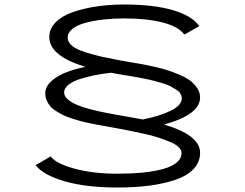

<svg xmlns="http://www.w3.org/2000/svg" viewBox="-20 -726 1090 855"><path d="M871 -45.5Q871 -4 841.8 26.8Q812.5 57.5 760.2 75Q708 92.5 644 100.8Q580 109 502.5 109Q364 109 268.5 81.5Q173 54 138.5 9.5L206 -29.5Q227.5 1.5 310 24.5Q392.5 47.5 502.5 47.5Q564.5 47.5 615 42.5Q665.5 37.5 705.2 26.8Q745 16 766.8 -2.2Q788.5 -20.5 788.5 -45Q788.5 -58.5 775.2 -71.2Q762 -84 735 -95Q708 -106 682.8 -114.2Q657.5 -122.5 617.5 -131.2Q577.5 -140 555.8 -144.2Q534 -148.5 497 -155.5Q487 -157.5 466.5 -161Q439 -166 424.2 -168.5Q409.5 -171 381.8 -176.8Q354 -182.5 337.8 -187Q321.5 -191.5 297.8 -199.2Q274 -207 259.8 -214.2Q245.5 -221.5 228.8 -232Q212 -242.5 203 -253.8Q194 -265 187.8 -279.5Q181.5 -294 181.5 -310Q181.5 -339 206.8 -362.8Q232 -386.5 270 -402Q308 -417.5 360 -428.5Q199.5 -477 199.5 -561Q199.5 -598 228 -626.8Q256.5 -655.5 304.8 -672.2Q353 -689 410.8 -697.5Q468.5 -706 533 -706Q663.5 -706 749.8 -680.8Q836 -655.5 867.5 -609.5L801 -572Q774.5 -608 704 -626Q633.5 -644 533 -644Q485 -644 441.8 -639.2Q398.5 -634.5 361.8 -624.8Q325 -615 303.2 -598Q281.5 -581 281.5 -558.5Q281.5 -538 301 -521.8Q320.5 -505.5 363.5 -492.5Q406.5 -479.5 429.8 -474.2Q453 -469 505 -459Q509.5 -458 512 -457.5Q521 -456 554.2 -450.2Q587.5 -444.5 609.2 -440.8Q631 -437 667.2 -428.8Q703.5 -420.5 728.2 -412.5Q753 -404.5 782.2 -391.8Q811.5 -379 829 -365.2Q846.5 -351.5 858.8 -332.5Q871 -313.5 871 -292Q871 -215.5 710.5 -171.5Q871 -124.5 871 -45.5ZM515.5 -212Q609.5 -195.5 616.5 -194Q691 -209 740.2 -233Q789.5 -257 789.5 -288Q789.5 -299 783.5 -309Q777.5 -319 764.2 -327.2Q751 -335.5 738 -342.5Q725 -349.5 702.5 -355.8Q680 -362 664 -366.5Q648 -371 620.8 -376.2Q593.5 -381.5 579.2 -384Q565 -386.5 537.2 -391Q509.5 -395.5 501 -397Q480.5 -401 475 -402Q436.5 -398 401.8 -391Q367 -384 335.2 -373.8Q303.5 -363.5 284.5 -348Q265.5 -332.5 265.5 -314.5Q265.5 -298 282 -283.5Q298.5 -269 323.2 -258.8Q348 -248.5 382.2 -239.5Q416.5 -230.5 446.5 -224.8Q476.5 -219 509 -213Q513.5 -212.5 515.5 -212Z"/></svg>

Font: League Mono Extended Light
Style: Regular
Weight: 300
Width: 9
Designer: Tyler Finck
Foundry: The League of Moveable Type / Tyler Finck
Version: Version 2.210